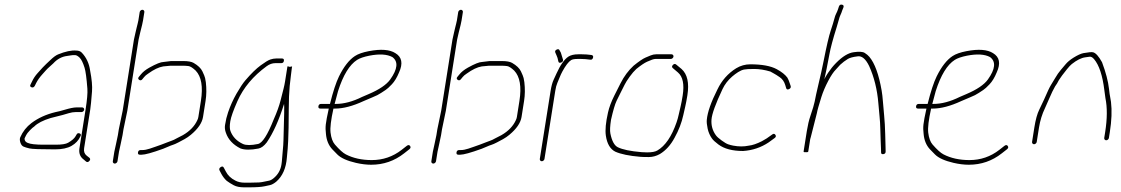

<svg xmlns="http://www.w3.org/2000/svg" viewBox="-20 -693 4812 824"><path d="M341.2 -222C341.6 -224.7 341 -227 339.3 -229C337.6 -231 335.4 -232 332.7 -232H307.7C296.8 -232 279.9 -228.6 257.2 -221.8C241.1 -217 228.2 -213.7 218.6 -212C178.3 -202.3 143.8 -186.6 115.1 -165C93.7 -148.8 77.7 -128.5 67 -104C64.4 -98 64.5 -90.5 67.4 -81.5C70.3 -72.5 74.7 -66.7 80.6 -64C86.5 -61.3 95.1 -58.7 106.4 -56C117.6 -53.3 154.2 -52 216.2 -52C246.1 -52 269.7 -57 287.1 -67C304.8 -77.2 317.5 -90.8 325.1 -108C328.7 -114 327.5 -118.2 321.6 -120.5C315.6 -122.8 311.2 -121 308.2 -115L304.1 -108C299.1 -99 288.6 -89.9 272.5 -80.5C262.8 -74.8 245.1 -72 219.4 -72H164.4C150.1 -72 136.7 -72.7 124.2 -74C102.6 -76.3 90.1 -81.8 86.8 -90.5C85.2 -94.8 84.9 -98 85.8 -100L92.5 -113.5C94.9 -118.5 100.2 -125.2 108.1 -133.5C116.1 -141.8 122.3 -147.3 126.8 -150C141 -164.3 164.6 -176.5 197.5 -186.5C205.2 -188.8 215.4 -191.4 228.1 -194.3C240.8 -197.2 256.2 -201.4 274.3 -207C285.1 -210.3 295.2 -212 304.6 -212H329.6C332.2 -212 334.7 -213 337.1 -215C339.4 -217 340.7 -219.3 341.2 -222ZM114.9 -318.5C120.9 -316.2 125.8 -318.3 129.5 -325L135.4 -337C141.9 -349.5 150.7 -361.8 161.7 -374C167.8 -380.7 172.9 -386.3 176.9 -391C181 -395.7 185.7 -400.3 191.1 -405C196.6 -409.7 202.4 -415 208.7 -421C225.5 -439.5 245.5 -450.2 268.7 -453C274.2 -453.7 279.7 -454.5 285.1 -455.5C290.6 -456.5 296.4 -456.8 302.3 -456.5C308.2 -456.2 314.8 -452.4 322.1 -445.1C329.3 -437.9 336.3 -423.6 342.9 -402.4C347.5 -387.9 351.5 -357.9 355 -312.3C356.4 -293.9 353.8 -264.1 347.3 -223L321 -57C317.7 -36.1 323.5 -20.1 338.4 -9L349 0C353.7 4 358.5 3.3 363.3 -2C368.2 -7.3 368.2 -12 363.5 -16L352 -25C342.5 -32.5 338.8 -43.1 341 -57L367.3 -223C369.3 -235.7 371.9 -261.6 374.9 -300.7C376.7 -323.2 374 -353 366.8 -390C362.6 -420.6 350.7 -446.3 331 -467C325.2 -473 317.4 -476 307.4 -476C286.4 -477.8 260.2 -472.2 229 -459.4C219.9 -455.7 208.7 -447.4 195.3 -434.5C189.4 -428.8 183.7 -423.5 178.3 -418.5C172.8 -413.5 167.9 -408.5 163.4 -403.5C158.9 -398.5 151.7 -390.5 141.6 -379.4C131.5 -368.3 123.4 -356.1 117.3 -343L111.4 -331C107.8 -325 109 -320.8 114.9 -318.5Z M712.1 -411H763.1C772.4 -411 781 -410.5 788.9 -409.5C796.7 -408.5 807 -402 819.8 -390C844.4 -364.2 851.8 -320.9 842.2 -260L831.3 -191C830.5 -186.3 829.2 -182 827.2 -178C815.6 -152 794.9 -130.3 764.9 -113L737.7 -99C729.6 -94.3 722.9 -91.2 717.7 -89.5C712.4 -87.8 705.3 -85.2 696.4 -81.5C687.5 -77.8 679.4 -74.7 672.2 -72.2C665 -69.7 656.8 -66.8 647.6 -63.5C643 -61.8 634.7 -59 622.7 -55C610.7 -51 600.1 -49 590.8 -49H583.8C577.1 -49 573.2 -45.7 572.2 -39C571.1 -32.3 573.9 -29 580.6 -29H587.6C602.4 -29 633.2 -37.5 680.1 -54.5C684.7 -56.2 691.5 -59 700.5 -63C709.4 -67 716.7 -69.8 722.3 -71.5C727.9 -73.2 735.8 -76.7 746 -82L772.2 -96C781.7 -101.3 790.7 -107.5 799.1 -114.5C829.8 -140 847.2 -165.5 851.3 -191L862.2 -260C866.3 -285.7 866.6 -312.4 863.4 -340C862.6 -346 861.6 -352 860.2 -358C858.8 -364 855 -373.6 848.7 -386.7C842.5 -399.9 829.9 -412 811 -423C801.8 -428.3 786.9 -431 766.3 -431H714.3C711.6 -431 700.7 -429.7 681.6 -427C670.3 -427 650.2 -418.9 621.1 -402.8C605.2 -393.9 592.8 -384 584.1 -373L576.7 -364C571.8 -358.7 571.9 -354.2 577 -350.5C582.1 -346.8 586.7 -347.7 590.9 -353L598.3 -362C602.5 -367.3 608.3 -372.3 615.7 -377C640 -394.6 661.6 -404.9 680.6 -408ZM497.7 -74 505.9 -113 509.9 -138 526.4 -217.5 574.8 -523 581.6 -553C588.5 -579.7 592.6 -597 593.8 -605L599.5 -641C599.9 -643.7 599.3 -646 597.6 -648C595.9 -650 593.8 -651 591.1 -651C588.4 -651 585.9 -650 583.6 -648C581.3 -646 579.9 -643.7 579.5 -641L573.8 -605C573 -599.7 571.9 -594.7 570.4 -590C569 -585.3 567.7 -580 566.4 -574C565.1 -568 563.6 -561.3 561.7 -554L554.8 -523L506.5 -218L489.9 -138L485.9 -113L477.7 -74L470.7 -42L464.2 -1C463.7 1.7 464.4 4 466 6C467.7 8 469.9 9 472.6 9C475.2 9 477.7 8 480 6C482.4 4 483.7 1.7 484.2 -1L490.7 -42Z M1190 -442H1165C1157 -442 1148.6 -440.5 1139.8 -437.5C1131 -434.5 1117.2 -426.1 1098.5 -412.3C1079.7 -398.6 1058 -377.3 1033.2 -348.5C1022.6 -336.2 1009.9 -317 995 -291.1C980.2 -265.1 968.2 -238.4 958.9 -211C955.8 -201.7 953.2 -193 951.3 -185C949.4 -177 947.5 -167.5 945.8 -156.5C944 -145.5 945.3 -134.3 949.5 -123C959.3 -94.4 980.1 -72 1011.9 -56C1030.1 -49.2 1055.9 -49 1089.3 -55.5C1101.3 -57.8 1113.2 -66.7 1125 -82C1152.8 -122.8 1177.5 -177.8 1199.1 -247C1200.5 -242.9 1199.7 -191.4 1196.6 -92.5C1196.2 -76.8 1195.2 -62.5 1193.8 -49.5C1192.4 -36.5 1191.4 -24.8 1190.8 -14.5C1190.2 -4.2 1189.2 5 1187.9 13C1184.2 36.9 1172.9 56.5 1154.1 72C1146.8 78 1140.1 81.5 1133.9 82.5C1127.8 83.5 1121.2 84.8 1114.3 86.5C1107.4 88.2 1099.8 89.3 1091.7 90L1050.6 91H1030.6C1014.6 91 1001.1 88 990 82C971.3 72.7 957.7 59.7 949.2 43L940.7 27C937.7 21 933.2 20 927.2 24C921.2 28 919.5 32.7 922 38L930.4 54C936.6 65.3 944.1 75 952.9 83C961.8 89.7 971.9 96 983.1 102C994.4 108 1009.1 111 1027.4 111H1047.4C1078.9 111 1101.5 109.5 1115.1 106.5C1122.7 104.8 1130.5 103.2 1138.4 101.5C1146.4 99.8 1155.3 95 1165.2 87C1192.4 63.5 1207.8 28.8 1211.2 -17C1212.1 -29 1213.3 -41.8 1214.7 -55.4C1216.1 -69 1217.4 -98.8 1218.5 -145C1218.9 -162.3 1219.1 -189.4 1219.3 -226.3C1219.4 -263.2 1220.7 -295.8 1223.3 -324L1228.6 -370C1229.4 -379.3 1230.6 -389 1232.2 -399L1233.6 -408L1223.3 -406C1220.8 -407.3 1218.1 -408 1215.1 -408H1213.6L1203.3 -343C1201.8 -333.7 1199.8 -323.8 1197.2 -313.5C1194.5 -303.2 1190.2 -286.1 1184.2 -262.3C1178.2 -238.5 1168.3 -211 1154.5 -180C1128.2 -113.6 1105.7 -78.6 1086.9 -75C1057.7 -69 1036.4 -69 1022.9 -75C996 -87.4 977.9 -106.2 968.8 -131.5C965.6 -140.5 965.4 -154.1 968.3 -172.3C971.2 -190.4 981.4 -219.3 999 -259C1024.6 -316.7 1066.5 -366.7 1124.6 -409C1136.4 -417.7 1148.9 -422 1161.8 -422H1186.8C1193.5 -422 1197.4 -425.3 1198.4 -432C1199.5 -438.7 1196.7 -442 1190 -442Z M1416.1 -247C1421.5 -268.3 1426.4 -286.7 1430.8 -302C1452.7 -370.6 1480 -415.2 1512.6 -436C1524 -443.3 1541.5 -449.3 1564.9 -454C1608.1 -462.4 1641.2 -460.4 1664 -448C1689.8 -428.8 1686.7 -396.8 1654.8 -352C1638.7 -329.5 1607.7 -308.5 1561.8 -289C1553.9 -285.7 1544.6 -281.7 1533.9 -277C1493.6 -257 1456 -247 1421.1 -247ZM1355 -227H1391C1383.9 -195 1379.6 -172.3 1378.2 -159C1376.7 -145.7 1377 -132.3 1378.8 -119C1381 -91.7 1390 -69.5 1405.8 -52.5C1412.9 -44.8 1420.2 -37.3 1427.8 -30C1443 -14.8 1469.7 -2.8 1507.7 6C1530.7 11.3 1552.4 14 1572.8 14C1625.8 14 1673.1 -2.3 1714.5 -35L1736.2 -52C1742.3 -56.7 1743.6 -61.5 1740 -66.5C1736.5 -71.5 1731.7 -71.7 1725.6 -67L1703.9 -50C1666.3 -20.7 1623.5 -6 1575.5 -6C1532.6 -6 1495.5 -14.2 1464.1 -30.5C1451.9 -36.8 1436.3 -50.9 1417.3 -72.7C1407.6 -83.8 1401.4 -100.9 1398.6 -124C1396.2 -144.4 1400.3 -178.8 1411 -227H1418C1453.3 -227 1494 -237.7 1540 -259C1550.1 -263.7 1562.9 -269.1 1578.3 -275.3C1593.8 -281.4 1606.4 -287.8 1616.1 -294.5C1622.5 -298.8 1628.8 -303 1635.1 -307C1641.4 -311 1650.4 -319.2 1662 -331.5C1673.6 -343.8 1683.8 -360.7 1692.5 -382C1710.2 -420.7 1704.9 -448.3 1676.7 -465C1652.5 -480.5 1614.6 -483.4 1563 -473.5C1536.9 -468.5 1516.9 -461.5 1503.2 -452.5C1478.3 -436.2 1455.5 -407 1434.8 -365C1422.3 -339.5 1409.4 -300.2 1396.1 -247H1358.1C1351.5 -247 1347.6 -243.7 1346.5 -237C1345.5 -230.3 1348.3 -227 1355 -227Z M2079.1 -411H2130.1C2139.4 -411 2148 -410.5 2155.9 -409.5C2163.7 -408.5 2174 -402 2186.8 -390C2211.4 -364.2 2218.8 -320.9 2209.2 -260L2198.3 -191C2197.5 -186.3 2196.2 -182 2194.2 -178C2182.6 -152 2161.9 -130.3 2131.9 -113L2104.7 -99C2096.6 -94.3 2089.9 -91.2 2084.7 -89.5C2079.4 -87.8 2072.3 -85.2 2063.4 -81.5C2054.5 -77.8 2046.4 -74.7 2039.2 -72.2C2032 -69.7 2023.8 -66.8 2014.6 -63.5C2010 -61.8 2001.7 -59 1989.7 -55C1977.7 -51 1967.1 -49 1957.8 -49H1950.8C1944.1 -49 1940.2 -45.7 1939.2 -39C1938.1 -32.3 1940.9 -29 1947.6 -29H1954.6C1969.4 -29 2000.2 -37.5 2047.1 -54.5C2051.7 -56.2 2058.5 -59 2067.5 -63C2076.4 -67 2083.7 -69.8 2089.3 -71.5C2094.9 -73.2 2102.8 -76.7 2113 -82L2139.2 -96C2148.7 -101.3 2157.7 -107.5 2166.1 -114.5C2196.8 -140 2214.2 -165.5 2218.3 -191L2229.2 -260C2233.3 -285.7 2233.6 -312.4 2230.4 -340C2229.6 -346 2228.6 -352 2227.2 -358C2225.8 -364 2222 -373.6 2215.7 -386.7C2209.5 -399.9 2196.9 -412 2178 -423C2168.8 -428.3 2153.9 -431 2133.3 -431H2081.3C2078.6 -431 2067.7 -429.7 2048.6 -427C2037.3 -427 2017.2 -418.9 1988.1 -402.8C1972.2 -393.9 1959.8 -384 1951.1 -373L1943.7 -364C1938.8 -358.7 1938.9 -354.2 1944 -350.5C1949.1 -346.8 1953.7 -347.7 1957.9 -353L1965.3 -362C1969.5 -367.3 1975.3 -372.3 1982.7 -377C2007 -394.6 2028.6 -404.9 2047.6 -408ZM1864.7 -74 1872.9 -113 1876.9 -138 1893.4 -217.5 1941.8 -523 1948.6 -553C1955.5 -579.7 1959.6 -597 1960.8 -605L1966.5 -641C1966.9 -643.7 1966.3 -646 1964.6 -648C1962.9 -650 1960.8 -651 1958.1 -651C1955.4 -651 1952.9 -650 1950.6 -648C1948.3 -646 1946.9 -643.7 1946.5 -641L1940.8 -605C1940 -599.7 1938.9 -594.7 1937.4 -590C1936 -585.3 1934.7 -580 1933.4 -574C1932.1 -568 1930.6 -561.3 1928.7 -554L1921.8 -523L1873.5 -218L1856.9 -138L1852.9 -113L1844.7 -74L1837.7 -42L1831.2 -1C1830.7 1.7 1831.4 4 1833 6C1834.7 8 1836.9 9 1839.6 9C1842.2 9 1844.7 8 1847 6C1849.4 4 1850.7 1.7 1851.2 -1L1857.7 -42Z M2387.7 -424.5C2394.4 -426.8 2397.3 -431 2396.2 -437C2391.2 -454.7 2388.1 -464.7 2387 -467L2381.5 -477C2379.1 -482.3 2374.7 -483.3 2368.5 -480C2362.3 -476.7 2360.8 -472 2363.8 -466L2368.2 -456C2371.6 -449.3 2374.2 -440.7 2376.1 -430C2377.2 -424 2381 -422.2 2387.7 -424.5ZM2305.2 -1C2307.8 -1 2310.3 -2 2312.6 -4C2315 -6 2316.3 -8.3 2316.7 -11L2363 -303C2365.2 -317.3 2368.2 -328.6 2371.9 -337C2374.5 -343 2377.7 -350.7 2381.5 -360.2C2385.3 -369.7 2389.3 -378.5 2393.7 -386.5C2407.5 -411.8 2419.9 -428 2431 -435C2436.3 -438.3 2445.5 -440 2458.7 -440H2473.7C2485.7 -440 2498.5 -439 2512.2 -437C2518.7 -435.7 2522.9 -438.3 2525 -445C2527 -451.7 2524.8 -455.7 2518.4 -457C2504.7 -459 2490.9 -460 2476.9 -460H2461.9C2444 -460 2429.9 -456.7 2419.3 -450C2401.9 -438.3 2384.9 -414.2 2368.3 -377.5C2365.7 -371.8 2361.7 -363 2356.1 -351C2350.5 -339 2346.2 -323 2343 -303L2296.7 -11C2296.3 -8.3 2297 -6 2298.6 -4C2300.3 -2 2302.5 -1 2305.2 -1Z M2870.3 -450C2870.7 -452.7 2870.1 -455 2868.4 -457C2866.7 -459 2864.5 -460 2861.9 -460H2795.9C2787.9 -460 2779.9 -458.3 2772.1 -455C2764.2 -451.7 2757.1 -448.7 2750.6 -446C2739.3 -441.3 2722.1 -429.6 2699.1 -411C2676.9 -390.6 2658.2 -365.5 2643.1 -335.5C2638.3 -325.8 2629.3 -308.1 2616.3 -282.4C2603.4 -256.6 2594.3 -232.5 2589.3 -210C2579.7 -167.5 2576.6 -134.5 2580.1 -111C2585.2 -75.9 2598.8 -52.9 2620.7 -42C2644.5 -31.4 2680.3 -24 2728.2 -20C2736.1 -19.3 2748.2 -19 2764.4 -19C2780.7 -19 2796.6 -23.3 2812.1 -32C2837.4 -47.3 2858.4 -70.6 2875.2 -102C2892.9 -133.8 2905.4 -166.2 2912.5 -199C2915 -210.3 2917.7 -222.3 2920.7 -235C2923.7 -247.7 2926.8 -264 2930 -284C2938.4 -337 2930 -374.7 2904.9 -397L2881.9 -416C2877.2 -420 2872.4 -419.3 2867.6 -414C2862.7 -408.7 2863 -404 2868.4 -400L2889.5 -382C2910.6 -364 2917.4 -331 2909.8 -283C2906.9 -264.3 2903.9 -248.8 2901 -236.5C2898 -224.2 2895.3 -212.3 2892.8 -201C2890.4 -189.7 2887.3 -178.7 2883.6 -168C2862.5 -107.1 2835 -66.8 2800.9 -47C2791.8 -41.7 2777.2 -39 2757.2 -39C2748.5 -39 2740.6 -39.3 2733.3 -40C2686 -44 2652.1 -51 2631.7 -61C2616.7 -68.2 2606 -87.9 2599.5 -120.2C2597.1 -132.3 2598.1 -151.9 2602.3 -179C2611.3 -218.7 2619.2 -245.9 2626.3 -260.5C2630.2 -268.8 2635.9 -280.2 2643.1 -294.5C2650.4 -308.8 2656.3 -320.5 2660.7 -329.5C2665.1 -338.5 2672.2 -349.8 2682.1 -363.5C2691.9 -377.2 2701.5 -388.3 2710.9 -397C2729.8 -412.3 2745.1 -422.6 2756.8 -428C2774.1 -436 2786 -440 2792.7 -440H2858.7C2861.4 -440 2863.8 -441 2866.2 -443C2868.5 -445 2869.9 -447.3 2870.3 -450Z M3366.2 -310.5C3372.7 -313.5 3375 -318 3373.3 -324L3369.2 -336C3366.6 -344.7 3363.2 -352.7 3359 -360C3349.6 -372.7 3334.5 -384.7 3313.7 -396C3287.9 -410 3250 -417 3200 -417C3178.4 -417 3158.1 -411.3 3139.4 -400C3104.3 -378.1 3077.5 -347.8 3058.9 -309C3031.4 -254.6 3016.2 -211.1 3013.3 -178.5C3012.4 -168.8 3013.7 -156.3 3017 -140.8C3020.4 -125.3 3026.5 -111.4 3035.2 -99C3040.4 -91.7 3049.6 -83 3063.1 -73C3088.1 -54.3 3123.5 -45 3169.1 -45C3209.5 -47.7 3246.2 -60 3279 -82L3305 -101C3310.3 -105 3311.2 -109.5 3307.6 -114.5C3304.1 -119.5 3299.7 -120 3294.4 -116C3276.9 -102.8 3262.1 -93.2 3249.8 -87C3227.5 -75.8 3208.8 -69.5 3193.8 -68C3173 -63.5 3150.6 -63.5 3126.8 -68C3119.7 -69.3 3112.6 -71.2 3105.6 -73.5C3098.7 -75.8 3089.2 -81.3 3077.3 -90C3065.3 -98.7 3057.1 -106 3052.7 -112C3038 -132.1 3031.6 -154.8 3033.5 -180C3035.3 -204 3051.1 -247.6 3080.8 -310.6C3090.4 -330.9 3104.2 -348.9 3122.2 -364.5C3130.3 -371.5 3138.8 -377.8 3147.7 -383.5C3156.6 -389.2 3165.1 -392.8 3173 -394.5C3180.9 -396.2 3195.6 -397 3217.1 -397C3238.6 -397 3261.6 -393.3 3286.1 -386C3290.4 -383.3 3295.4 -380.5 3301.3 -377.5C3307.2 -374.5 3315.7 -369.1 3326.8 -361.4C3337.9 -353.7 3345.7 -342.5 3350 -328L3353.9 -315C3355.6 -309 3359.7 -307.5 3366.2 -310.5Z M3485.9 -208C3487.6 -218.6 3494 -241.4 3505 -276.4C3512 -298.7 3522 -322.2 3535 -346.8C3546.5 -368.6 3557.3 -384.7 3567.6 -395C3571.5 -399 3577.6 -405.7 3585.7 -415C3596.2 -424.7 3607.2 -433 3618.7 -440C3627 -445 3640.6 -448.7 3659.4 -451C3678 -454.6 3694.8 -440.9 3709.9 -410C3731.5 -362.4 3744.7 -309.1 3749.6 -250C3751.2 -230.7 3752.9 -212 3754.7 -194C3756.5 -176 3757.6 -158.5 3757.9 -141.5C3758.2 -124.5 3758.7 -108.7 3759.4 -94C3760.1 -79.3 3760.6 -66.7 3760.9 -56L3761.3 -40C3760.9 -33.3 3764.2 -30.5 3771 -31.5C3777.8 -32.5 3781.1 -36.3 3780.8 -43L3780.5 -60C3780.1 -70 3779.6 -89.4 3779 -118.3C3778.3 -147.2 3776.8 -173.7 3774.4 -198C3772.5 -216 3770.9 -235 3769.4 -255C3767.9 -275 3766 -291.5 3763.7 -304.5C3751.7 -373.5 3734.1 -421.7 3711.1 -449C3706.1 -455 3699.4 -460.6 3691.1 -465.9C3682.9 -471.2 3667.2 -472.2 3644.3 -469C3621 -466.1 3595.7 -450.8 3568.3 -423C3555.8 -410.4 3544.4 -396.3 3534 -380.8C3525.9 -368.7 3520.5 -359.4 3517.9 -353C3520.7 -366.3 3523.8 -381 3527.4 -397C3530.9 -413 3535 -434.2 3539.7 -460.7C3544.4 -487.1 3554.8 -525.9 3570.9 -577C3574.2 -587.7 3577.2 -597.8 3579.7 -607.5C3582.2 -617.2 3584.7 -624.3 3587.1 -629C3589.5 -633.7 3592.1 -640.3 3594.8 -649L3599.7 -661C3602.1 -667.7 3600 -671.7 3593.6 -673C3587.1 -674.3 3582.7 -671.7 3580.3 -665L3576.4 -653C3573.9 -645.7 3571.3 -639.5 3568.5 -634.5C3565.7 -629.5 3563 -621.7 3560.3 -611C3557.6 -600.3 3552.5 -583.7 3545 -561.2C3537.5 -538.7 3527.3 -494.9 3514.4 -429.8C3508.7 -400.9 3501 -366.3 3491.3 -326C3484.8 -298.6 3479.7 -275.4 3476.1 -256.2C3474 -245.1 3467.9 -224.8 3458 -195.5C3451.7 -177.2 3446.7 -155.7 3442.7 -131L3428.8 -43C3428.4 -40.3 3431.6 -39.3 3438.3 -40C3444.9 -39.3 3448.4 -40.3 3448.8 -43L3457.2 -96C3458.3 -98.7 3459 -101.3 3459.5 -104Z M3981.1 -247C3986.5 -268.3 3991.4 -286.7 3995.8 -302C4017.7 -370.6 4045 -415.2 4077.6 -436C4089 -443.3 4106.5 -449.3 4129.9 -454C4173.1 -462.4 4206.2 -460.4 4229 -448C4254.8 -428.8 4251.7 -396.8 4219.8 -352C4203.7 -329.5 4172.7 -308.5 4126.8 -289C4118.9 -285.7 4109.6 -281.7 4098.9 -277C4058.6 -257 4021 -247 3986.1 -247ZM3920 -227H3956C3948.9 -195 3944.6 -172.3 3943.2 -159C3941.7 -145.7 3942 -132.3 3943.8 -119C3946 -91.7 3955 -69.5 3970.8 -52.5C3977.9 -44.8 3985.2 -37.3 3992.8 -30C4008 -14.8 4034.7 -2.8 4072.7 6C4095.7 11.3 4117.4 14 4137.8 14C4190.8 14 4238.1 -2.3 4279.5 -35L4301.2 -52C4307.3 -56.7 4308.6 -61.5 4305 -66.5C4301.5 -71.5 4296.7 -71.7 4290.6 -67L4268.9 -50C4231.3 -20.7 4188.5 -6 4140.5 -6C4097.6 -6 4060.5 -14.2 4029.1 -30.5C4016.9 -36.8 4001.3 -50.9 3982.3 -72.7C3972.6 -83.8 3966.4 -100.9 3963.6 -124C3961.2 -144.4 3965.3 -178.8 3976 -227H3983C4018.3 -227 4059 -237.7 4105 -259C4115.1 -263.7 4127.9 -269.1 4143.3 -275.3C4158.8 -281.4 4171.4 -287.8 4181.1 -294.5C4187.5 -298.8 4193.8 -303 4200.1 -307C4206.4 -311 4215.4 -319.2 4227 -331.5C4238.6 -343.8 4248.8 -360.7 4257.5 -382C4275.2 -420.7 4269.9 -448.3 4241.7 -465C4217.5 -480.5 4179.6 -483.4 4128 -473.5C4101.9 -468.5 4081.9 -461.5 4068.2 -452.5C4043.3 -436.2 4020.5 -407 3999.8 -365C3987.3 -339.5 3974.4 -300.2 3961.1 -247H3923.1C3916.5 -247 3912.6 -243.7 3911.5 -237C3910.5 -230.3 3913.3 -227 3920 -227Z M4417.7 -74C4420.4 -74 4422.9 -75 4425.2 -77C4427.5 -79 4428.9 -81.3 4429.3 -84L4439.1 -146C4443.8 -175.4 4452.3 -203.1 4464.8 -229C4469.2 -238.3 4475.6 -252.8 4483.9 -272.3C4492.2 -291.9 4500.2 -308.5 4508 -322C4513.9 -330 4519.4 -339 4524.3 -349C4531.1 -360 4542.6 -375.6 4558.9 -395.8C4567.4 -406.3 4574.3 -413.7 4579.7 -418C4601.4 -435.2 4620.8 -444.9 4637.8 -447C4643.2 -447.7 4649.2 -448.5 4655.7 -449.5C4662.2 -450.5 4668.8 -447 4675.5 -439C4697.2 -413.3 4711.8 -369 4719.5 -306C4721.5 -289.3 4723 -278 4724.1 -272C4732.4 -231.7 4732 -183 4723 -126L4719 -101C4718.6 -98.3 4719.2 -96 4720.9 -94C4722.6 -92 4724.7 -91 4727.4 -91C4730.1 -91 4732.6 -92 4734.9 -94C4737.2 -96 4738.6 -98.3 4739 -101L4743 -126C4750.8 -175.4 4752.5 -218.6 4748 -255.5C4747 -263.8 4745.8 -271 4744.4 -277C4743 -283 4741.3 -294.7 4739.4 -312C4735.8 -344.3 4725.9 -382.3 4709.5 -426C4695.4 -451.3 4682.8 -465.5 4671.6 -468.5C4665.5 -470.2 4651.6 -469 4629.8 -465C4618.8 -462.9 4604.6 -456.4 4586.9 -445.4C4572.4 -436.3 4561.1 -426.8 4553 -417C4548.1 -411 4541.3 -403 4532.8 -393.1C4524.2 -383.2 4515.8 -371 4507.5 -356.5C4501.9 -346.8 4496.3 -337.4 4490.4 -328.3C4484.6 -319.2 4474.7 -298.2 4460.6 -265.5C4455.8 -254.5 4449 -240.2 4440.2 -222.5C4431.4 -204.8 4424.4 -179.3 4419.1 -146L4409.3 -84C4408.9 -81.3 4409.5 -79 4411.2 -77C4412.9 -75 4415.1 -74 4417.7 -74Z"/></svg>

Font: Proton
Style: RgIt
Weight: 500
Version: Version 1.017